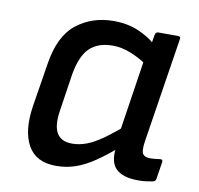

<svg xmlns="http://www.w3.org/2000/svg" viewBox="-64 -567 667 645"><g transform="rotate(10 270.0 -244.5)"><path d="M167 12Q98 12 70.5 -37.5Q43 -87 56 -172L80 -322Q95 -418 148 -459.5Q201 -501 274 -501Q323 -501 361 -484Q399 -467 418 -448L411 -371Q384 -391 350.5 -405Q317 -419 286 -419Q235 -419 206.5 -391.5Q178 -364 167 -299L148 -173Q140 -122 154.5 -96.5Q169 -71 207 -71Q231 -71 255.5 -80Q280 -89 310.5 -110.5Q341 -132 382 -168L369 -88Q331 -55 298 -32.5Q265 -10 233.5 1Q202 12 167 12ZM447 12Q395 12 371.5 -10.5Q348 -33 355 -84L358 -105V-135L398 -397L409 -431L417 -479Q419 -489 428 -489H494Q506 -489 503 -479L447 -121Q442 -87 449 -77.5Q456 -68 473 -68Q483 -68 492 -69Q501 -70 508 -71Q518 -72 516 -61L507 -4Q506 5 496 7Q485 9 474 10.5Q463 12 447 12Z"/></g></svg>

Font: Sofia Sans Medium
Style: Italic
Weight: 500
Italic angle: -9°
Version: Version 4.101